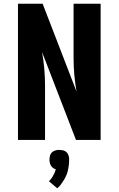

<svg xmlns="http://www.w3.org/2000/svg" viewBox="-20 -755 640 1036"><path d="M77 0V-735H210L393 -261Q385 -306 381 -351Q377 -396 377 -441V-735H523V0H390L207 -474Q215 -429 219 -384Q223 -339 223 -294V0ZM289 261 244 223Q248 219 251.5 215Q255 211 258 207Q261 203 263.5 198.5Q266 194 268.5 189Q271 184 274 178Q277 172 278 169V167L281 158Q277 157 273.5 155.5Q270 154 267 152Q264 150 261.5 147Q259 144 256.5 141Q254 138 252.5 134.5Q251 131 250 127.5Q249 124 248 119Q247 114 247 112V107Q247 103 247.5 99Q248 95 248.5 91.5Q249 88 250 84Q251 80 253 76.5Q255 73 257.5 70Q260 67 263 64.5Q266 62 269.5 60.5Q273 59 276.5 57.5Q280 56 285 55Q290 54 292 54H300Q304 54 308 54.5Q312 55 315.5 55.5Q319 56 323 57Q327 58 330.5 60Q334 62 337 64.5Q340 67 342.5 70Q345 73 346.5 76.5Q348 80 349.5 83.5Q351 87 352 92Q353 97 353 99V107Q353 115 352.5 122.5Q352 130 351 138Q350 146 348.5 153.5Q347 161 345.5 168.5Q344 176 341 183.5Q338 191 334.5 198Q331 205 327.5 211.5Q324 218 319.5 224.5Q315 231 309 239.5Q303 248 301 250L297 253Z"/></svg>

Font: Iosevka Aile Heavy
Style: Regular
Weight: 900
Designer: Belleve Invis
Foundry: Belleve Invis
Version: Version 31.1.0; ttfautohint (v1.8.4)